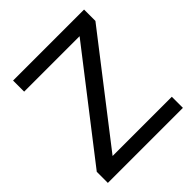

<svg xmlns="http://www.w3.org/2000/svg" viewBox="-197 -867 1004 1004"><g transform="rotate(-45 305.5 -364.5)"><path d="M581 -729V-645L145 -82H583V0H28V-82L466 -647H56V-729Z"/></g></svg>

Font: SolaimanLipi Normal
Style: Regular
Weight: 400
Designer: Solaiman Karim
Foundry: Ekushey
Version: Designed by Solaiman Karim | Developed Version 2.002 : Al Ma